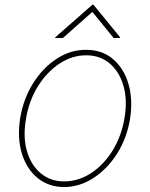

<svg xmlns="http://www.w3.org/2000/svg" viewBox="-20 -759 619 791"><path d="M244.1 11.7Q179.7 11.2 134.3 -26.1Q88.9 -63.5 69.6 -128.2Q50.3 -192.9 63.5 -274.4Q77.1 -354 117.2 -417.2Q157.2 -480.5 214.1 -517.3Q271 -554.2 334 -553.7Q399.4 -554.2 444.6 -516.4Q489.7 -478.5 509 -414.1Q528.3 -349.6 515.6 -268.6Q502.4 -189 462.2 -125.7Q421.9 -62.5 365 -25.6Q308.1 11.2 244.1 11.7ZM244.1 -11.7Q303.2 -11.7 355.5 -45.9Q407.7 -80.1 444.3 -139.6Q481 -199.2 493.2 -274.4Q505.4 -347.7 488.5 -405.8Q471.7 -463.9 431.9 -497.6Q392.1 -531.2 335 -531.2Q276.9 -531.2 224.6 -496.6Q172.4 -461.9 135.7 -402.6Q99.1 -343.3 86.9 -268.6Q74.2 -195.3 90.8 -137.2Q107.4 -79.1 147.5 -45.4Q187.5 -11.7 244.1 -11.7ZM448.2 -602.5 360.4 -710 239.3 -602.5H207L208 -605.5L360.4 -739.3H365.2L474.6 -605.5L473.6 -602.5Z"/></svg>

Font: Inter Tight Thin
Style: Italic
Weight: 250
Italic angle: -9.39999°
Designer: Rasmus Andersson
Foundry: rsms
Version: Version 3.004